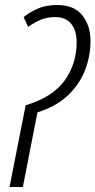

<svg xmlns="http://www.w3.org/2000/svg" viewBox="-20 -744 380 764"><path d="M82 -325Q189 -357 237 -423.5Q285 -490 285 -576Q285 -622 263.5 -649Q242 -676 200 -676Q168 -676 142.5 -665.5Q117 -655 92 -637L74 -676Q100 -697 132 -710.5Q164 -724 208 -724Q275 -724 307.5 -683Q340 -642 340 -582Q340 -518 317 -461.5Q294 -405 247.5 -362Q201 -319 129 -297L71 0H18Z"/></svg>

Font: Noto Sans ExtraCondensed Light
Style: Italic
Weight: 300
Width: 2
Italic angle: -12°
Designer: Monotype Design Team
Foundry: Monotype Imaging Inc.
Version: Version 2.013; ttfautohint (v1.8.4.7-5d5b)